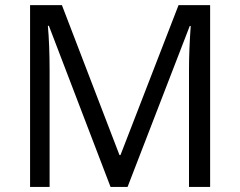

<svg xmlns="http://www.w3.org/2000/svg" viewBox="-20 -734 943 754"><path d="M414.1 0 171.9 -632.8H168Q174.8 -557.6 174.8 -454.1V0H98.1V-713.9H223.1L449.2 -125H453.1L681.2 -713.9H805.2V0H722.2V-460Q722.2 -539.1 729 -631.8H725.1L481 0Z"/></svg>

Font: f0_30457 
Style: Regular
Weight: 400
Foundry: Ascender Corporation
Version: Version 1.10